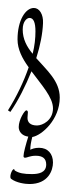

<svg xmlns="http://www.w3.org/2000/svg" viewBox="-22 -336 207 482"><path d="M-2 -59 4 -55C24 -84 42 -120 57 -157C82 -123 111 -92 111 -64C111 -34 85 -21 71 -21C54 -21 47 -29 47 -40C47 -44 48 -51 48 -54C48 -56 47 -59 44 -59C40 -59 25 -36 25 -17C25 -6 33 5 49 7C43 26 37 48 37 56C37 59 39 60 41 60C46 60 53 55 68 55C85 55 94 62 94 77C94 98 74 101 58 101C38 101 26 99 15 92C12 79 -1 108 6 113C19 123 41 126 52 126C99 126 111 92 111 72C111 50 98 35 76 35C65 35 58 38 54 40C54 30 56 20 59 8C83 4 128 -36 128 -91C128 -133 95 -160 69 -190C79 -221 85 -252 86 -278C87 -300 77 -316 63 -316C42 -316 22 -285 22 -237C22 -212 34 -189 50 -167C38 -132 20 -94 -2 -59ZM35 -262C35 -283 46 -291 52 -291C62 -291 67 -280 67 -257C67 -240 65 -221 60 -201C45 -219 35 -238 35 -262Z"/></svg>

Font: Stalemate
Style: Regular
Weight: 400
Designer: Astigmatic (AOETI)
Foundry: Astigmatic (AOETI)
Version: Version 001.000